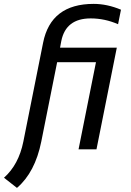

<svg xmlns="http://www.w3.org/2000/svg" viewBox="-106 -753 659 968"><path d="M111.3 -537.6Q150.4 -733.4 366.2 -733.4Q434.1 -733.4 503.9 -704.1L489.3 -630.9Q422.4 -660.2 351.1 -660.2Q226.1 -660.2 203.1 -546.4L196.8 -512.7H482.9L380.4 0H290L377.9 -439.5H182.1L102.1 -39.1Q70.8 116.2 -20.5 194.3L-85.9 143.1Q-11.7 77.1 11.7 -39.1Z"/></svg>

Font: Sansation
Style: Italic
Weight: 400
Designer: Bernd Montag
Version: Version 1.301